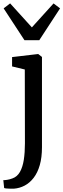

<svg xmlns="http://www.w3.org/2000/svg" viewBox="-30 -893 382 1156"><path d="M53.5 243Q46.3 243.4 33.7 243.1Q21.2 242.9 9.8 241.9Q-1.6 240.9 -5 239L-10 191.7Q-2.8 192 12.4 189.8Q27.6 187.7 44.8 181.2Q73.8 171 90.2 141.9Q106.6 112.7 113.4 68.8Q120.1 24.8 120.1 -29.9L119.3 -474.6L42.7 -493.1V-549.3L198.4 -567.6H200.4L222.7 -550.1V-7Q222.7 55 209.5 101Q196.3 147 172.7 177.6Q149.1 208.2 118.6 224.3Q88 240.4 53.5 243ZM117.4 -650.8 -8.1 -842.7 31 -872.6 161.9 -728.1 292.4 -872.3 331.7 -842.7 206.4 -650.8Z"/></svg>

Font: Merriweather Light
Style: Regular
Weight: 300
Designer: Eben Sorkin
Foundry: Eben Sorkin
Version: Version 2.100